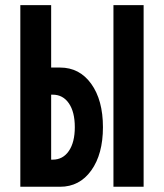

<svg xmlns="http://www.w3.org/2000/svg" viewBox="-20 -713 626 733"><path d="M57.6 0V-693.4H175.3V-455.1H209.5Q283.7 -455.1 328.4 -392.8Q373 -330.6 373 -227.5Q373 -124.5 328.4 -62.3Q283.7 0 209.5 0ZM413.1 0V-693.4H528.3V0ZM175.3 -103.5H181.2Q220.2 -103.5 242.9 -136.7Q265.6 -169.9 265.6 -227.5Q265.6 -285.6 242.9 -318.6Q220.2 -351.6 181.2 -351.6H175.3Z"/></svg>

Font: Cascadia Mono PL SemiBold
Style: Regular
Weight: 600
Monospace: yes
Designer: Aaron Bell
Foundry: Saja Typeworks
Version: Version 2404.023; ttfautohint (v1.8.4)